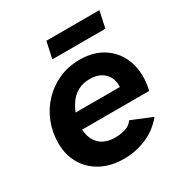

<svg xmlns="http://www.w3.org/2000/svg" viewBox="-160 -791 882 925"><g transform="rotate(-30 281.5 -328.0)"><path d="M268 12Q196 12 142.5 -16Q89 -44 59 -94.5Q29 -145 29 -211Q29 -272 50.5 -326Q72 -380 111 -421Q150 -462 202.5 -485.5Q255 -509 319 -509Q399 -509 454.5 -470Q510 -431 532 -363.5Q554 -296 534 -211H161Q163 -175 178 -149.5Q193 -124 219 -111Q245 -98 280 -98Q307 -98 335 -105.5Q363 -113 380 -137L494 -90Q451 -38 391.5 -13Q332 12 268 12ZM175 -298H421Q423 -333 409 -356.5Q395 -380 371 -392Q347 -404 314 -404Q276 -404 248.5 -389Q221 -374 203.5 -350Q186 -326 175 -298ZM206 -576 226 -668H521L501 -576Z"/></g></svg>

Font: Atkinson Hyperlegible Next
Style: Bold Italic
Weight: 700
Italic angle: -12°
Designer: Elliott Scott, Megan Eiswerth, Linus Boman, Theodore Petrosky, Letters from Sweden
Foundry: Applied Design Works, Letters from Sweden
Version: Version 2.001